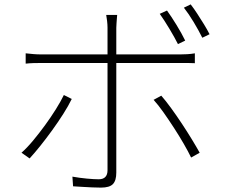

<svg xmlns="http://www.w3.org/2000/svg" viewBox="-20 -824 1040 875"><path d="M741 -776Q760 -750 784 -711Q808 -672 824 -639L791 -623Q776 -653 752 -693Q728 -733 708 -761ZM849 -804Q863 -786 879 -761.5Q895 -737 910 -712.5Q925 -688 935 -668L902 -652Q885 -686 862.5 -723.5Q840 -761 818 -789ZM514 -756Q513 -749 512.5 -738.5Q512 -728 511 -717.5Q510 -707 510 -697Q510 -674 510 -641Q510 -608 510 -577Q510 -546 510 -525Q510 -505 510 -465.5Q510 -426 510 -376Q510 -326 510 -273.5Q510 -221 510 -173Q510 -125 510 -89Q510 -53 510 -37Q510 -1 494.5 15Q479 31 440 31Q423 31 399.5 30Q376 29 353 27.5Q330 26 313 25L310 -19Q344 -13 376.5 -10Q409 -7 430 -7Q450 -7 460 -17.5Q470 -28 470 -48Q470 -65 470 -103Q470 -141 470 -190.5Q470 -240 470 -293.5Q470 -347 470 -395.5Q470 -444 470 -478.5Q470 -513 470 -525Q470 -542 470 -574Q470 -606 470 -640.5Q470 -675 470 -698Q470 -712 468 -729Q466 -746 464 -756ZM97 -581Q117 -579 132.5 -577.5Q148 -576 172 -576Q184 -576 221.5 -576Q259 -576 312.5 -576Q366 -576 427.5 -576Q489 -576 550 -576Q611 -576 664 -576Q717 -576 753 -576Q789 -576 800 -576Q815 -576 833 -577Q851 -578 868 -581V-536Q852 -537 834.5 -537Q817 -537 801 -537Q790 -537 754 -537Q718 -537 665 -537Q612 -537 551 -537Q490 -537 429 -537Q368 -537 314 -537Q260 -537 222.5 -537Q185 -537 173 -537Q150 -537 133 -536.5Q116 -536 97 -534ZM307 -373Q292 -342 268.5 -305Q245 -268 217.5 -230Q190 -192 163.5 -159Q137 -126 115 -102L78 -128Q103 -150 130.5 -183Q158 -216 185 -253Q212 -290 234.5 -326Q257 -362 271 -391ZM715 -388Q736 -364 760 -331Q784 -298 808.5 -261Q833 -224 854 -189.5Q875 -155 890 -128L851 -106Q838 -133 817.5 -168.5Q797 -204 773 -241Q749 -278 725 -312Q701 -346 680 -369Z"/></svg>

Font: Noto Sans JP ExtraLight
Style: Regular
Weight: 250
Designer: Ryoko NISHIZUKA  (kana, bopomofo & ideographs); Paul D. Hunt (Latin, Greek & Cyrillic); Sandoll Communications , Soo-you
Foundry: Adobe
Version: Version 2.004-H2;hotconv 1.0.118;makeotfexe 2.5.65603